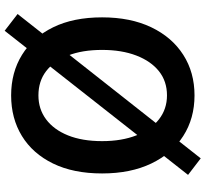

<svg xmlns="http://www.w3.org/2000/svg" viewBox="-48 -770 859 802"><g transform="rotate(-90 381.0 -369.5)"><path d="M120 40 51 -13 653 -779 723 -725ZM383 14Q287 14 213.5 -33Q140 -80 98.5 -166.5Q57 -253 57 -372Q57 -492 98.5 -577Q140 -662 213.5 -707Q287 -752 383 -752Q479 -752 552.5 -706.5Q626 -661 667.5 -576.5Q709 -492 709 -372Q709 -253 667.5 -166.5Q626 -80 552.5 -33Q479 14 383 14ZM383 -101Q442 -101 484 -134.5Q526 -168 549.5 -229Q573 -290 573 -372Q573 -455 549.5 -514.5Q526 -574 484 -606Q442 -638 383 -638Q326 -638 283 -606Q240 -574 216 -514.5Q192 -455 192 -372Q192 -290 216 -229Q240 -168 283 -134.5Q326 -101 383 -101Z"/></g></svg>

Font: Noto Sans KR SemiBold
Style: Regular
Weight: 600
Designer: Ryoko NISHIZUKA  (kana, bopomofo & ideographs); Paul D. Hunt (Latin, Greek & Cyrillic); Sandoll Communications , Soo-you
Foundry: Adobe
Version: Version 2.004-H2;hotconv 1.0.118;makeotfexe 2.5.65603